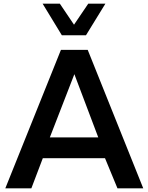

<svg xmlns="http://www.w3.org/2000/svg" viewBox="-20 -1020 801 1040"><path d="M314.9 -829.1 210.9 -1000H304.2L380.9 -886.2L458 -1000H550.8L445.8 -829.1ZM548.8 -163.1H211.9L149.9 0H8.8L310.1 -750H455.1L755.9 0H616.2ZM512.2 -275.9 382.8 -618.2 250 -275.9Z"/></svg>

Font: Oakes Grotesk
Style: SemiBold
Weight: 600
Designer: Samuel Oakes
Foundry: Samuel Oakes
Version: Version 1.0 | wf-rip DC20170320